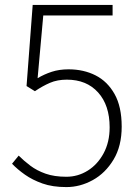

<svg xmlns="http://www.w3.org/2000/svg" viewBox="-20 -748 568 781"><path d="M250 13Q194 13 153 -1.5Q112 -16 81.5 -37.5Q51 -59 29 -82L56 -115Q77 -94 103.5 -74Q130 -54 165.5 -41.5Q201 -29 250 -29Q297 -29 337 -54Q377 -79 401.5 -124.5Q426 -170 426 -230Q426 -320 379 -372Q332 -424 252 -424Q213 -424 183 -411Q153 -398 122 -377L88 -398L113 -728H438V-685H156L133 -430Q160 -446 190.5 -456Q221 -466 259 -466Q320 -466 368.5 -441.5Q417 -417 446 -365.5Q475 -314 475 -233Q475 -154 442 -99Q409 -44 357.5 -15.5Q306 13 250 13Z"/></svg>

Font: Noto Sans JP Thin ExtraLight
Style: Regular
Weight: 250
Version: Version 2.004-H2;hotconv 1.0.118;makeotfexe 2.5.65603